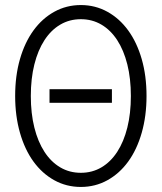

<svg xmlns="http://www.w3.org/2000/svg" viewBox="-20 -730 640 760"><path d="M300 10Q357 10 405 -16.5Q453 -43 487.5 -90.5Q522 -138 541 -204.5Q560 -271 560 -350Q560 -430 541 -496Q522 -562 487.5 -609.5Q453 -657 405 -683.5Q357 -710 300 -710Q243 -710 195 -683.5Q147 -657 112.5 -609.5Q78 -562 59 -496Q40 -430 40 -350Q40 -271 59 -204.5Q78 -138 112.5 -90.5Q147 -43 195 -16.5Q243 10 300 10ZM300 -46Q255 -46 218.5 -67.5Q182 -89 156 -129Q130 -169 116 -225Q102 -281 102 -350Q102 -419 116 -475Q130 -531 156 -571Q182 -611 218.5 -632.5Q255 -654 300 -654Q345 -654 381.5 -632.5Q418 -611 444 -571Q470 -531 484 -475Q498 -419 498 -350Q498 -281 484 -225Q470 -169 444 -129Q418 -89 381.5 -67.5Q345 -46 300 -46ZM176 -323H423V-377H176Z"/></svg>

Font: CommitMonoV142 ExtLt
Style: Regular
Weight: 200
Monospace: yes
Designer: Eigil Nikolajsen
Foundry: Eigil Nikolajsen
Version: Version 1.142